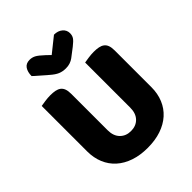

<svg xmlns="http://www.w3.org/2000/svg" viewBox="-239 -990 1141 1141"><g transform="rotate(-45 332.0 -419.0)"><path d="M602 -224Q602 -170 583.5 -125.5Q565 -81 530 -49.5Q495 -18 445 -1Q395 16 332 16Q269 16 219 -1Q169 -18 134 -49.5Q99 -81 80.5 -125.5Q62 -170 62 -224V-606Q73 -608 97 -611.5Q121 -615 143 -615Q166 -615 183.5 -611.5Q201 -608 213 -599Q225 -590 231 -574Q237 -558 237 -532V-227Q237 -179 263.5 -152Q290 -125 332 -125Q375 -125 401 -152Q427 -179 427 -227V-606Q438 -608 462 -611.5Q486 -615 508 -615Q531 -615 548.5 -611.5Q566 -608 578 -599Q590 -590 596 -574Q602 -558 602 -532ZM318 -778 413 -854Q446 -854 466.5 -836.5Q487 -819 487 -793Q487 -773 477.5 -759Q468 -745 441 -724L386 -682Q374 -673 358 -667.5Q342 -662 322 -662Q295 -662 273.5 -671Q252 -680 226 -703L145 -774Q145 -808 159.5 -829.5Q174 -851 205 -851Q225 -851 242.5 -842Q260 -833 292 -803Z"/></g></svg>

Font: Baloo Bhaijaan
Style: Regular
Weight: 400
Designer: Devika Bhansali and Ek Type
Foundry: Ek Type
Version: Version 1.443;PS 1.000;hotconv 16.6.51;makeotf.lib2.5.65220;